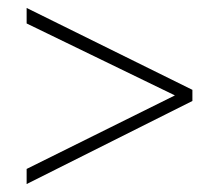

<svg xmlns="http://www.w3.org/2000/svg" viewBox="-20 -596 551 483"><path d="M47 -171 420 -356 47 -537V-576L464 -370V-342L47 -133Z"/></svg>

Font: Noto Sans Sinhala SemiCondensed ExtraLight
Style: Regular
Weight: 200
Width: 4
Designer: Jelle Bosma - Monotype Design Team
Foundry: Monotype Imaging Inc.
Version: Version 2.006; ttfautohint (v1.8.4.7-5d5b)